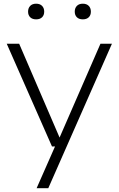

<svg xmlns="http://www.w3.org/2000/svg" viewBox="-20 -772 626 1012"><path d="M254 0 15.5 -541.5H81L294 -47L509.5 -541.5H570L234.5 220H173L270 0ZM416.5 -670Q396.5 -670 385.2 -681Q374 -692 374 -710.5Q374 -729.5 385.2 -741Q396.5 -752.5 416.5 -752.5Q436.5 -752.5 447.8 -741Q459 -729.5 459 -710.5Q459 -692 447.8 -681Q436.5 -670 416.5 -670ZM170.5 -670Q150.5 -670 139.2 -681Q128 -692 128 -710.5Q128 -729.5 139.2 -741Q150.5 -752.5 170.5 -752.5Q190.5 -752.5 201.8 -741Q213 -729.5 213 -710.5Q213 -692 201.8 -681Q190.5 -670 170.5 -670Z"/></svg>

Font: Encode Sans Expanded Light
Style: Regular
Weight: 300
Width: 7
Designer: Multiple Designers
Foundry: Impallari Type
Version: Version 3.000; ttfautohint (v1.8.3) -l 8 -r 50 -G 200 -x 14 